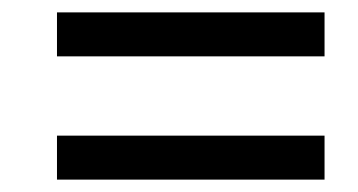

<svg xmlns="http://www.w3.org/2000/svg" viewBox="-20 -507 578 310"><path d="M72 -416V-487H504V-416ZM72 -217V-288H504V-217Z"/></svg>

Font: Noto Sans Display
Style: Italic
Weight: 400
Italic angle: -12°
Designer: Monotype Design Team
Foundry: Monotype Imaging Inc.
Version: Version 2.003